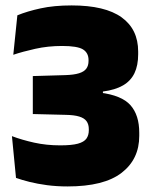

<svg xmlns="http://www.w3.org/2000/svg" viewBox="-20 -673 560 708"><path d="M229 14.5Q189 14.5 153.5 9.8Q118 5 89 -2.2Q60 -9.5 39 -17L24 -171Q61 -157 106 -147Q151 -137 202 -137Q244.5 -137 267.2 -143.2Q290 -149.5 298.8 -162Q307.5 -174.5 307.5 -192.5V-196.5Q307.5 -214.5 299.2 -226Q291 -237.5 272.2 -243.2Q253.5 -249 221.5 -249.5L101 -252.5V-392.5L221 -396Q252.5 -397 271.2 -402.8Q290 -408.5 298.2 -419.8Q306.5 -431 306.5 -448.5V-451.5Q306.5 -478 286 -490.8Q265.5 -503.5 209 -503.5Q157 -503.5 110 -493Q63 -482.5 29 -471L44 -616.5Q80.5 -631.5 129.8 -642.2Q179 -653 244 -653Q367.5 -653 428.5 -609Q489.5 -565 489.5 -483V-473Q489.5 -431.5 475.8 -403Q462 -374.5 433.5 -358Q405 -341.5 359.5 -335.5V-311.5L348.5 -331.5Q429 -321.5 461.2 -285Q493.5 -248.5 493.5 -183.5V-172Q493.5 -86 428.5 -35.8Q363.5 14.5 229 14.5Z"/></svg>

Font: Anek Kannada ExtraBold
Style: Regular
Weight: 800
Version: Version 1.003